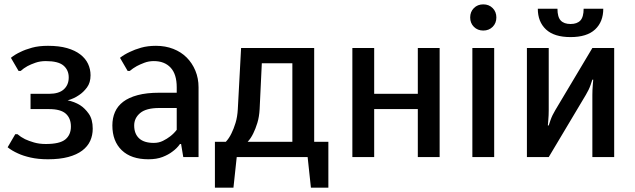

<svg xmlns="http://www.w3.org/2000/svg" viewBox="-20 -720 2910 880"><path d="M200 -510Q251 -510 287.5 -499.5Q324 -489 348 -470.5Q372 -452 383.5 -427.5Q395 -403 395 -375Q395 -341 378.5 -319Q362 -297 342 -284Q319 -268 290 -260Q321 -254 347 -238Q369 -224 387 -198.5Q405 -173 405 -130Q405 -100 393.5 -74.5Q382 -49 357 -30Q332 -11 293 -0.5Q254 10 200 10Q155 10 120 2Q85 -6 62 -17Q35 -29 15 -45L50 -105H60Q75 -92 95 -82Q112 -74 136 -67Q160 -60 190 -60Q254 -60 279.5 -81Q305 -102 305 -140Q305 -178 281.5 -199Q258 -220 205 -220H120V-290H205Q250 -290 272.5 -310.5Q295 -331 295 -365Q295 -399 271 -419.5Q247 -440 190 -440Q164 -440 142.5 -432.5Q121 -425 106 -417Q88 -407 75 -395H65L30 -455Q48 -470 74 -482Q96 -493 127 -501.5Q158 -510 200 -510Z M790 -320Q790 -380 762 -410Q734 -440 685 -440Q662 -440 642 -432.5Q622 -425 607 -417Q589 -407 575 -395H565L530 -455Q549 -470 575 -482Q597 -493 627 -501.5Q657 -510 695 -510Q738 -510 774 -496Q810 -482 835.5 -456.5Q861 -431 875.5 -396Q890 -361 890 -320V0H820L810 -60H805Q791 -40 770 -25Q752 -11 725 -0.5Q698 10 660 10Q581 10 538 -31.5Q495 -73 495 -145Q495 -179 507 -206.5Q519 -234 544.5 -253.5Q570 -273 611 -284Q652 -295 710 -295H790ZM790 -225H710Q650 -225 622.5 -202Q595 -179 595 -145Q595 -107 617.5 -86Q640 -65 685 -65Q708 -65 727 -74.5Q746 -84 760 -95Q777 -108 790 -125Z M1420 -500V-70H1485V140H1405L1390 0H1065L1050 140H965V-70H1015Q1030 -86 1041 -109Q1051 -129 1059.5 -156.5Q1068 -184 1070 -220L1085 -500ZM1320 -70V-430H1180L1170 -220Q1168 -184 1159.5 -156.5Q1151 -129 1141 -109Q1130 -86 1115 -70Z M1995 0H1895V-220H1695V0H1595V-500H1695V-290H1895V-500H1995Z M2245 -500V0H2145V-500ZM2255 -640Q2255 -614 2238 -597Q2221 -580 2195 -580Q2169 -580 2152 -597Q2135 -614 2135 -640Q2135 -666 2152 -683Q2169 -700 2195 -700Q2221 -700 2238 -683Q2255 -666 2255 -640Z M2495 0H2395V-500H2495V-215Q2495 -204 2494.5 -192Q2494 -180 2493 -169Q2492 -157 2491 -145H2495Q2499 -157 2503 -169Q2511 -192 2525 -215L2695 -500H2795V0H2695V-285Q2695 -296 2695.5 -308Q2696 -320 2697 -331Q2698 -343 2699 -355H2695Q2691 -343 2687 -331Q2679 -308 2665 -285ZM2595 -610Q2625 -610 2640 -626Q2655 -642 2655 -680H2745Q2745 -620 2707.5 -585Q2670 -550 2595 -550Q2520 -550 2482.5 -585Q2445 -620 2445 -680H2535Q2535 -642 2550 -626Q2565 -610 2595 -610Z"/></svg>

Font: Scada
Style: Regular
Weight: 400
Designer: Jovanny Lemonad
Foundry: Jovanny Lemonad
Version: Version 3.005; ttfautohint (v0.91) -l 8 -r 50 -G 200 -x 0 -w